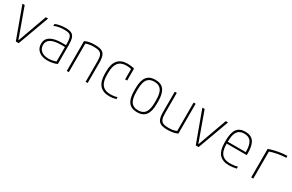

<svg xmlns="http://www.w3.org/2000/svg" viewBox="139 -1646 4222 2772"><g transform="rotate(30 2250.0 -260.0)"><path d="M226 0 36 -520H74L248 -37H252L426 -520H464L274 0Z M756 10Q665 10 611 -34.5Q557 -79 557 -155Q557 -235 622.5 -276Q688 -317 818 -317H897V-286H819Q591 -286 591 -155Q591 -93 635.5 -57Q680 -21 756 -21Q792 -21 830.5 -29.5Q869 -38 894 -51L880 -26V-340Q880 -403 869.5 -438Q859 -473 831.5 -485.5Q804 -498 752 -498Q720 -498 689.5 -494.5Q659 -491 632 -483.5Q605 -476 583 -465V-499Q616 -513 661.5 -521.5Q707 -530 754 -530Q816 -530 850.5 -513Q885 -496 899.5 -454.5Q914 -413 914 -340V-22Q886 -8 842 1Q798 10 756 10Z M1076 -498Q1112 -515 1152 -522.5Q1192 -530 1242 -530Q1312 -530 1351.5 -513Q1391 -496 1407.5 -454.5Q1424 -413 1424 -340V0H1390V-339Q1390 -402 1377.5 -436.5Q1365 -471 1333 -484.5Q1301 -498 1242 -498Q1213 -498 1187.5 -495Q1162 -492 1140 -485.5Q1118 -479 1095 -467L1110 -490V0H1076Z M1788 10Q1572 10 1572 -240V-280Q1572 -530 1789 -530Q1850 -530 1900 -514V-316H1866V-507L1879 -485Q1858 -491 1834 -494.5Q1810 -498 1787 -498Q1695 -498 1651 -444.5Q1607 -391 1607 -279V-241Q1607 -166 1626.5 -117.5Q1646 -69 1687 -45.5Q1728 -22 1790 -22Q1818 -22 1846 -26Q1874 -30 1900 -39V-6Q1874 1 1846 5.5Q1818 10 1788 10Z M2250 10Q2153 10 2107 -50.5Q2061 -111 2061 -240V-280Q2061 -409 2107 -469.5Q2153 -530 2250 -530Q2347 -530 2393 -469.5Q2439 -409 2439 -280V-240Q2439 -111 2393 -50.5Q2347 10 2250 10ZM2250 -22Q2331 -22 2367.5 -74Q2404 -126 2404 -241V-279Q2404 -394 2367.5 -446Q2331 -498 2250 -498Q2169 -498 2132.5 -446Q2096 -394 2096 -279V-241Q2096 -126 2132.5 -74Q2169 -22 2250 -22Z M2758 10Q2689 10 2649 -7Q2609 -24 2592.5 -65.5Q2576 -107 2576 -180V-520H2610V-181Q2610 -119 2623 -84Q2636 -49 2668 -35.5Q2700 -22 2758 -22Q2789 -22 2813.5 -25Q2838 -28 2860.5 -35Q2883 -42 2905 -53L2890 -30V-520H2924V-22Q2855 10 2758 10Z M3226 0 3036 -520H3074L3248 -37H3252L3426 -520H3464L3274 0Z M3784 10Q3674 10 3620 -51.5Q3566 -113 3566 -240V-280Q3566 -409 3610.5 -469.5Q3655 -530 3750 -530Q3845 -530 3889.5 -469.5Q3934 -409 3934 -280V-246H3583V-277H3911L3900 -263V-279Q3900 -395 3864 -446.5Q3828 -498 3750 -498Q3672 -498 3636 -446.5Q3600 -395 3600 -279V-241Q3600 -164 3619.5 -115.5Q3639 -67 3680 -44.5Q3721 -22 3785 -22Q3815 -22 3846.5 -26Q3878 -30 3907 -39V-6Q3879 1 3846 5.5Q3813 10 3784 10Z M4150 -475Q4196 -492 4248.5 -504Q4301 -516 4352.5 -523Q4404 -530 4448 -530V-498Q4388 -498 4313.5 -484.5Q4239 -471 4175 -448L4185 -466V0H4150Z"/></g></svg>

Font: M PLUS 1 Code ExtraLight
Style: Regular
Weight: 250
Designer: Coji Morishita
Foundry: UNDERFOREST DESIGN
Version: Version 1.002